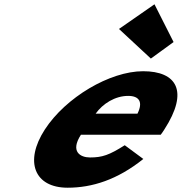

<svg xmlns="http://www.w3.org/2000/svg" viewBox="-20 -860 847 895"><path d="M700.1 -840 534.6 -725 683.2 -587 789.1 -664ZM729.3 -232C734.2 -238 741.3 -249 745.8 -256C862.4 -436 803 -528 647 -528C492 -528 286 -406 188.8 -256C92.3 -107 140.3 15 295.3 15C409.3 15 527.2 -22 648.1 -119L561.5 -183C488.7 -137 456.6 -126 399.6 -126C354.6 -126 306.1 -153 357.3 -232ZM425.7 -330C459.2 -377 516.5 -413 577.5 -413C629.5 -413 647.7 -384 620.7 -330Z"/></svg>

Font: Hussar
Style: BdWodka
Weight: 700
Foundry: Cannot Into Space Fonts
Version: Version 2.00